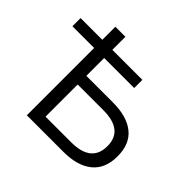

<svg xmlns="http://www.w3.org/2000/svg" viewBox="-189 -893 1081 1081"><g transform="rotate(45 352.0 -352.5)"><path d="M153 0V-536H-20V-601H153V-705H233V-601H472V-536H233V-394H444Q556 -394 617 -345Q678 -296 678 -198Q678 -100 617 -50Q556 0 444 0ZM233 -69H437Q597 -69 597 -198Q597 -325 437 -325H233Z"/></g></svg>

Font: Nunito Sans
Style: Regular
Weight: 400
Designer: Vernon Adams
Foundry: Vernon Adams
Version: Version 3.101; ttfautohint (v1.8.4.7-5d5b);gftools[0.9.27]